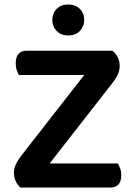

<svg xmlns="http://www.w3.org/2000/svg" viewBox="-20 -835 599 855"><path d="M71 0Q58 -11 50 -28Q42 -45 42 -66Q42 -86 51.5 -105Q61 -124 75 -142L355 -501H64Q59 -510 54.5 -523Q50 -536 50 -553Q50 -581 62.5 -595Q75 -609 98 -609H481Q513 -582 513 -541Q513 -521 504.5 -503Q496 -485 482 -467L201 -107H505Q510 -98 515 -85Q520 -72 520 -55Q520 -27 507.5 -13.5Q495 0 473 0ZM284 -677Q252 -677 232.5 -697Q213 -717 213 -746Q213 -776 232.5 -795.5Q252 -815 284 -815Q316 -815 335.5 -795.5Q355 -776 355 -746Q355 -717 335.5 -697Q316 -677 284 -677Z"/></svg>

Font: Baloo 2 Latin SemiBold
Style: Regular
Weight: 400
Designer: Sarang Kulkarni and Ek Type
Foundry: Ek Type
Version: Version 1.001